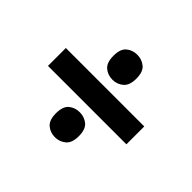

<svg xmlns="http://www.w3.org/2000/svg" viewBox="-118 -726 805 805"><g transform="rotate(45 285.0 -323.5)"><path d="M53 -376H518V-270H53ZM285 -79Q257 -79 237 -96Q217 -113 217 -153Q217 -194 237 -210.5Q257 -227 285 -227Q312 -227 332.5 -210.5Q353 -194 353 -153Q353 -113 332.5 -96Q312 -79 285 -79ZM285 -420Q257 -420 237 -437Q217 -454 217 -494Q217 -535 237 -551.5Q257 -568 285 -568Q312 -568 332.5 -551.5Q353 -535 353 -494Q353 -454 332.5 -437Q312 -420 285 -420Z"/></g></svg>

Font: Noto Sans Devanagari
Style: Bold
Weight: 700
Version: Version 2.003